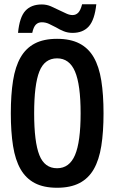

<svg xmlns="http://www.w3.org/2000/svg" viewBox="-20 -888 540 905"><path d="M249 -705Q312 -705 354.5 -683Q397 -661 422 -617.5Q447 -574 457.5 -508Q468 -442 468 -354Q468 -266 457.5 -200Q447 -134 422 -90.5Q397 -47 354.5 -25Q312 -3 249 -3Q186 -3 144 -25Q102 -47 77 -90.5Q52 -134 41.5 -200Q31 -266 31 -354Q31 -442 41.5 -508Q52 -574 77 -617.5Q102 -661 144 -683Q186 -705 249 -705ZM249 -613Q190 -613 165.5 -551Q141 -489 141 -354Q141 -219 165.5 -157Q190 -95 249 -95Q307 -95 333.5 -157Q360 -219 360 -354Q360 -489 333.5 -551Q307 -613 249 -613ZM65 -733Q72 -807 99.5 -837Q127 -867 177 -867Q200 -867 220.5 -858Q241 -849 261 -839Q278 -831 293 -824Q308 -817 322 -817Q338 -817 349 -828.5Q360 -840 367 -868H434Q426 -794 398.5 -763.5Q371 -733 322 -733Q300 -733 281 -740.5Q262 -748 244 -759Q227 -768 211 -775.5Q195 -783 177 -783Q160 -783 149 -772Q138 -761 132 -733Z"/></svg>

Font: D2Coding
Style: Bold
Weight: 700
Monospace: yes
Designer: Yong-Rak Park; Jeong-Hwan Yoon; Sang-Min Lee;
Foundry: NHN Corporation
Version: Version 1.3.2; Build 20180524